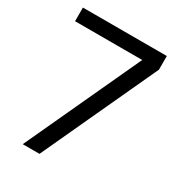

<svg xmlns="http://www.w3.org/2000/svg" viewBox="-162 -754 780 854"><g transform="rotate(30 228.0 -327.0)"><path d="M171 3H85L358 -587H13V-657H444V-587Z"/></g></svg>

Font: Hind Siliguri Fixed
Style: Regular
Weight: 400
Designer: Jyotish Sonowal
Foundry: Indian Type Foundry
Version: Version 1.001;October 28, 2021;FontCreator 12.0.0.2565 64-bi